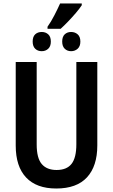

<svg xmlns="http://www.w3.org/2000/svg" viewBox="-20 -1069 647 1099"><path d="M252 -916Q272 -944 291 -981Q310 -1018 324 -1049H448V-1039Q435 -1019 414 -994.5Q393 -970 370 -946Q347 -922 327 -904H252ZM219 -776Q196 -776 181.5 -790Q167 -804 167 -831Q167 -859 181.5 -872.5Q196 -886 219 -886Q241 -886 256 -872.5Q271 -859 271 -831Q271 -804 256 -790Q241 -776 219 -776ZM387 -776Q365 -776 350.5 -790Q336 -804 336 -831Q336 -859 350.5 -872.5Q365 -886 387 -886Q409 -886 424.5 -872.5Q440 -859 440 -831Q440 -804 424.5 -790Q409 -776 387 -776ZM537 -237Q537 -118 478 -54Q419 10 302 10Q189 10 129.5 -53Q70 -116 70 -236V-714H190V-242Q190 -164 219 -130Q248 -96 304 -96Q362 -96 389.5 -131Q417 -166 417 -243V-714H537Z"/></svg>

Font: Noto Sans Condensed SemiBold
Style: Regular
Weight: 600
Width: 3
Designer: Monotype Design Team
Foundry: Monotype Imaging Inc.
Version: Version 2.013; ttfautohint (v1.8.4.7-5d5b)